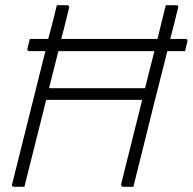

<svg xmlns="http://www.w3.org/2000/svg" viewBox="-20 -720 743 740"><path d="M494 0H455Q450 0 448 -3.5Q446 -7 447 -11Q467 -92 487.5 -173Q508 -254 528 -335H158Q137 -251 116 -167.5Q95 -84 74 0H35Q23 0 27 -11Q59 -139 91 -267Q123 -395 155 -523H94Q83 -523 86 -534L95 -570H166Q170 -586 174 -601Q181 -626 187 -650.5Q193 -675 199 -700H238Q243 -700 245.5 -696.5Q248 -693 246 -689Q239 -659 231.5 -629.5Q224 -600 216 -570H587Q595 -603 603 -635.5Q611 -668 619 -700H658Q670 -700 666 -689Q659 -659 651.5 -629.5Q644 -600 636 -570H694Q705 -570 702 -559L693 -523H625Q598 -417 571.5 -311.5Q545 -206 519 -100Q513 -75 506.5 -50Q500 -25 494 0ZM205 -523Q196 -487 187 -451.5Q178 -416 169 -380H539Q548 -416 557 -451.5Q566 -487 575 -523Z"/></svg>

Font: Recursive Sn Lnr St Lt
Style: Italic
Weight: 300
Italic angle: -15°
Version: Version 1.079;hotconv 1.0.112;makeotfexe 2.5.65598; ttfautoh